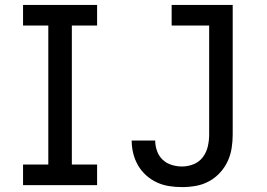

<svg xmlns="http://www.w3.org/2000/svg" viewBox="-20 -755 1090 783"><path d="M74 0V-84H177V-651H74V-735H376V-651H273V-84H376V0ZM723 8Q696 8 670 4Q644 0 620 -11Q596 -22 576 -40Q556 -58 543 -80.5Q530 -103 523.5 -129Q517 -155 517 -181V-182H613V-181Q613 -160 620.5 -139Q628 -118 643.5 -103.5Q659 -89 680 -82.5Q701 -76 722 -76Q747 -76 770 -85.5Q793 -95 807.5 -114.5Q822 -134 827.5 -158Q833 -182 833 -206V-651H680V-735H929V-206Q929 -178 924.5 -150Q920 -122 908 -96.5Q896 -71 876.5 -50Q857 -29 832 -15.5Q807 -2 779 3Q751 8 723 8Z"/></svg>

Font: Iosevka Etoile Medium
Style: Regular
Weight: 500
Designer: Belleve Invis
Foundry: Belleve Invis
Version: Version 22.1.2; ttfautohint (v1.8.4)